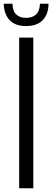

<svg xmlns="http://www.w3.org/2000/svg" viewBox="-30 -1012 281 1032"><path d="M73 0V-810H149V0ZM110 -872Q52 -872 22 -903.5Q-8 -935 -10 -992H37Q38 -952 57.5 -934Q77 -916 110 -916Q144 -916 163.5 -934Q183 -952 185 -992H231Q230 -935 199.5 -903.5Q169 -872 110 -872Z"/></svg>

Font: Oswald Light
Style: Regular
Weight: 300
Designer: Vernon Adams
Foundry: Vernon Adams
Version: Version 4.103;gftools[0.9.33.dev8+g029e19f]